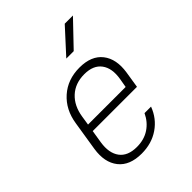

<svg xmlns="http://www.w3.org/2000/svg" viewBox="-221 -909 1043 1043"><g transform="rotate(-45 300.0 -387.5)"><path d="M255 10Q163 10 120 -44.5Q77 -99 91 -190L118 -360Q132 -451 193.5 -505.5Q255 -560 346 -560Q437 -560 479.5 -505.5Q522 -451 508 -360L493 -265H153L141 -190Q130 -118 161 -76Q192 -34 262 -34Q318 -34 358.5 -61Q399 -88 421 -135H471Q446 -68 389 -29Q332 10 255 10ZM160 -308H449L458 -360Q470 -432 439 -474Q408 -516 339 -516Q269 -516 224 -474.5Q179 -433 168 -360ZM330 -645 458 -785H521L387 -645Z"/></g></svg>

Font: NKDuy Mono Thin
Style: Italic
Weight: 100
Italic angle: -9°
Monospace: yes
Designer: NKDuy
Foundry: NKDuy
Version: Version 2.251; ttfautohint (v1.8.4.7-5d5b)